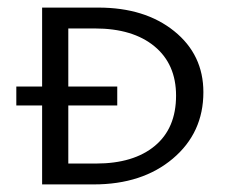

<svg xmlns="http://www.w3.org/2000/svg" viewBox="-20 -486 606 506"><path d="M239 -466Q362 -466 439 -404Q516 -342 516 -243Q516 -136 435.5 -68Q355 0 227 0H91V-208H23V-258H91V-466ZM233 -55Q332 -55 388 -101.5Q444 -148 444 -234Q444 -317 387 -364Q330 -411 230 -411H160V-258H289V-208H160V-55Z"/></svg>

Font: EauTestSC
Style: Regular
Weight: 400
Designer: Christian Thalmann (Catharsis Fonts)
Version: Version 0.001;PS 000.001;hotconv 1.0.88;makeotf.lib2.5.64775